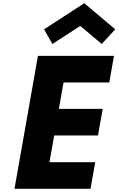

<svg xmlns="http://www.w3.org/2000/svg" viewBox="-20 -1172 736 1192"><path d="M687.5 -825H215.5L70 0H542L571.1 -165H287.1L316.4 -331H588.4L617.5 -496H345.5L374.4 -660H658.4ZM253.6 -990 305.5 -899 478.3 -1011 611.5 -899 695.6 -990 503.1 -1152Z"/></svg>

Font: Hussar Wysoki
Style: Obl
Weight: 700
Foundry: Cannot Into Space Fonts
Version: Version 0.92